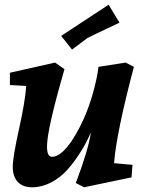

<svg xmlns="http://www.w3.org/2000/svg" viewBox="-20 -775 615 813"><path d="M91 -411 22 -415V-467L213 -510L253 -482Q179 -226 179 -155Q179 -111 200 -111Q238 -111 284 -179Q356 -288 389 -443Q395 -473 397 -492L512 -510L547 -492Q473 -213 463 -84L541 -77L537 -24L336 18L301 0Q354 -140 365 -214Q326 -126 267 -58Q236 -23 196.5 -2.5Q157 18 116.5 18Q76 18 55 -5Q34 -28 34 -68.5Q34 -109 60.5 -228.5Q87 -348 91 -411ZM440 -755 486 -679Q367 -623 350 -614L285 -565L239 -623Z"/></svg>

Font: Andada
Style: Bold Italic
Weight: 700
Italic angle: -8.29999°
Designer: Carolina Giovagnoli
Foundry: Carolina Giovagnoli
Version: Version 1.003